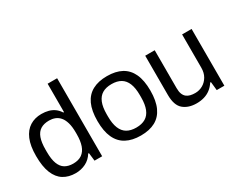

<svg xmlns="http://www.w3.org/2000/svg" viewBox="-97 -1126 1894 1541"><g transform="rotate(-30 849.5 -355.5)"><path d="M248 12Q183.1 12 136.3 -17Q89.5 -46 64.5 -107.5Q39.5 -168.9 39.5 -266.8Q39.5 -360.4 65 -420.2Q90.5 -480 136.8 -509Q183 -538 244.2 -538Q279.3 -538 309.1 -530Q338.8 -522 362.5 -504.8Q386.2 -487.6 403.6 -459.9H410.1V-723H498.1V0H427.4L418.8 -74.6H411.8Q384.9 -30.8 341.7 -9.4Q298.5 12 248 12ZM268.5 -64.5Q318.8 -64.5 349.9 -86.7Q380.9 -108.9 395.5 -151.1Q410.1 -193.4 410.1 -254.5V-270.8Q410.1 -325.4 399.1 -362.4Q388.2 -399.3 369.1 -421Q350.1 -442.7 325 -452.1Q300 -461.5 271.8 -461.5Q223.1 -461.5 192 -441.9Q160.9 -422.4 145.9 -380.8Q131 -339.2 131 -273.1V-251.8Q131 -183.9 146.9 -142.6Q162.7 -101.4 193.4 -82.9Q224 -64.5 268.5 -64.5Z M851.8 12Q772.2 12 717.4 -17.5Q662.6 -47 634.5 -108Q606.5 -169 606.5 -263Q606.5 -358 634.5 -418.5Q662.6 -479 717.4 -508.5Q772.2 -538 851.8 -538Q932.3 -538 986.6 -508.5Q1040.9 -479 1069 -418.5Q1097.1 -358 1097.1 -263Q1097.1 -169 1069 -108Q1040.9 -47 986.6 -17.5Q932.3 12 851.8 12ZM851.8 -61.8Q903 -61.8 937.1 -81.9Q971.2 -102 988.3 -144.4Q1005.5 -186.7 1005.5 -252.3V-273.7Q1005.5 -339.8 988.3 -381.9Q971.2 -424 937.1 -444.1Q903 -464.2 851.8 -464.2Q800.5 -464.2 766.4 -444.1Q732.4 -424 715.2 -381.9Q698 -339.8 698 -273.7V-252.3Q698 -186.7 715.2 -144.4Q732.4 -102 766.4 -81.9Q800.5 -61.8 851.8 -61.8Z M1369 12Q1293.5 12 1247.1 -27.2Q1200.8 -66.4 1200.8 -162.7V-526H1288.8V-174.6Q1288.8 -142 1296.9 -121Q1305 -100 1319.8 -87.8Q1334.6 -75.6 1355.1 -70.6Q1375.6 -65.6 1399.9 -65.6Q1437.5 -65.6 1470 -83.9Q1502.5 -102.2 1522.6 -136.4Q1542.6 -170.7 1542.6 -216.8V-526H1630.6V0H1560L1551.8 -78.7H1544.8Q1524.1 -46.9 1497.5 -26.8Q1470.9 -6.7 1438.5 2.6Q1406.1 12 1369 12Z"/></g></svg>

Font: Archivo SemiBold
Style: Regular
Weight: 600
Designer: Hector Gatti
Foundry: Omnibus-Type
Version: Version 2.001